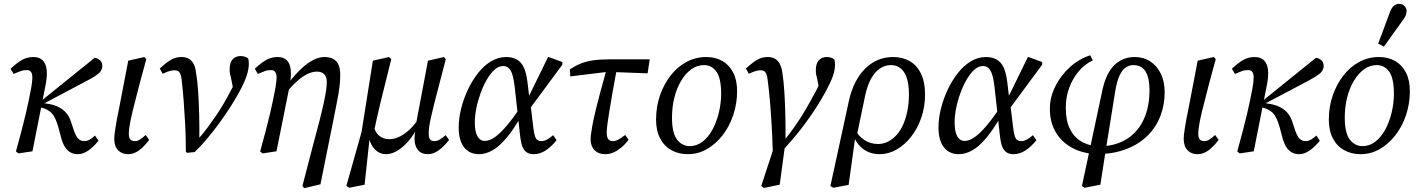

<svg xmlns="http://www.w3.org/2000/svg" viewBox="-20 -790 7394 1000"><path d="M63 -1Q80 -63 92.5 -110.5Q105 -158 114 -196.5Q123 -235 130 -268.5Q137 -302 143 -335Q148 -365 148.5 -384.5Q149 -404 142 -414.5Q135 -425 120 -425Q101 -425 87 -419.5Q73 -414 51 -405L35 -432Q73 -467 98.5 -480Q124 -493 154 -493Q184 -493 201.5 -476.5Q219 -460 223 -427.5Q227 -395 217 -345L149 -2L76 9ZM385 13Q354 13 333.5 -6Q313 -25 301 -63L284 -127Q269 -180 250 -200Q231 -220 201 -228L175 -235V-253H184L209 -276L473 -489Q490 -487 501.5 -475.5Q513 -464 513 -447Q513 -426 497 -410.5Q481 -395 434 -370L196 -244L198 -254L232 -249Q262 -244 285 -232.5Q308 -221 324 -203Q340 -185 349 -158L366 -107Q377 -77 389.5 -66Q402 -55 420 -55Q434 -55 448 -63.5Q462 -72 475 -84L493 -57Q467 -25 440 -6Q413 13 385 13Z M647 13Q614 13 594.5 -8Q575 -29 575 -68Q575 -77 576.5 -89.5Q578 -102 581 -122Q584 -142 589.5 -172Q595 -202 604 -245L648 -474L732 -493L742 -482L708 -357Q696 -310 686.5 -273Q677 -236 670 -208Q663 -180 659 -158.5Q655 -137 653 -121Q651 -105 651 -94Q651 -74 658.5 -64.5Q666 -55 682 -55Q697 -55 710 -64Q723 -73 739 -87L757 -61Q729 -25 703 -6Q677 13 647 13Z M948 0Q948 -76 944.5 -142.5Q941 -209 936.5 -266.5Q932 -324 926 -375Q924 -394 919.5 -404.5Q915 -415 907.5 -419.5Q900 -424 889 -424Q876 -424 861.5 -419.5Q847 -415 827 -406L812 -433Q848 -466 872 -479.5Q896 -493 925 -493Q947 -493 962.5 -484.5Q978 -476 988 -458Q998 -440 1001 -410Q1009 -365 1012.5 -307.5Q1016 -250 1017.5 -186.5Q1019 -123 1018 -59L1008 -61Q1037 -93 1061 -125.5Q1085 -158 1106.5 -189.5Q1128 -221 1147 -254Q1166 -287 1183 -320Q1192 -335 1197 -347Q1202 -359 1206 -372L1196 -319L1184 -380Q1181 -391 1178.5 -403.5Q1176 -416 1176 -427Q1176 -464 1191.5 -481Q1207 -498 1233 -498Q1247 -498 1257 -494Q1267 -490 1272 -486Q1274 -482 1275 -474.5Q1276 -467 1276 -458Q1276 -429 1264 -393.5Q1252 -358 1224 -307Q1204 -270 1178 -230Q1152 -190 1123 -150Q1094 -110 1061.5 -71Q1029 -32 994 2L954 6Z M1335 -1Q1352 -63 1364.5 -110.5Q1377 -158 1386 -196.5Q1395 -235 1402 -268.5Q1409 -302 1415 -335Q1420 -365 1420.5 -384.5Q1421 -404 1414 -414.5Q1407 -425 1392 -425Q1373 -425 1359 -419.5Q1345 -414 1323 -405L1307 -432Q1345 -467 1370.5 -480Q1396 -493 1426 -493Q1456 -493 1473 -477Q1490 -461 1494 -428Q1498 -395 1489 -345L1420 -2L1348 9ZM1555 179 1607 -21Q1630 -105 1644.5 -162.5Q1659 -220 1667 -257.5Q1675 -295 1678.5 -320Q1682 -345 1682 -364Q1682 -390 1668.5 -403.5Q1655 -417 1631 -417Q1607 -417 1582 -405Q1557 -393 1529.5 -369Q1502 -345 1472 -309L1465 -357H1482Q1517 -402 1549 -432Q1581 -462 1611.5 -477.5Q1642 -493 1670 -493Q1697 -493 1715.5 -483Q1734 -473 1743 -453Q1752 -433 1752 -405Q1752 -391 1751.5 -376.5Q1751 -362 1749 -344.5Q1747 -327 1743 -302Q1739 -277 1731.5 -241Q1724 -205 1714 -153L1649 170L1565 190Z M1799 188 1784 178 1863 -102 1922 -474 2006 -493 2018 -482Q2000 -409 1986 -353.5Q1972 -298 1961.5 -254.5Q1951 -211 1943 -175Q1935 -139 1928 -105L1907 -89L1879 172ZM1991 13Q1966 13 1946 -0.5Q1926 -14 1913.5 -39Q1901 -64 1896 -98L1923 -147Q1931 -103 1954 -84Q1977 -65 2007 -65Q2031 -65 2056 -76Q2081 -87 2107.5 -110Q2134 -133 2160 -171L2169 -135H2159Q2135 -86 2105.5 -53Q2076 -20 2047 -3.5Q2018 13 1991 13ZM2207 13Q2175 13 2157 -8.5Q2139 -30 2139 -68Q2139 -86 2143 -109Q2147 -132 2150 -148L2149 -156L2209 -474L2292 -493L2302 -482L2262 -329Q2249 -281 2240 -243.5Q2231 -206 2224.5 -178Q2218 -150 2215.5 -129.5Q2213 -109 2213 -94Q2213 -74 2219.5 -64.5Q2226 -55 2243 -55Q2257 -55 2271 -63.5Q2285 -72 2301 -86L2319 -61Q2291 -26 2264 -6.5Q2237 13 2207 13Z M2475 13Q2425 13 2397 -23Q2369 -59 2369 -126Q2369 -173 2381.5 -223.5Q2394 -274 2416.5 -322Q2439 -370 2469.5 -409Q2500 -448 2537.5 -470.5Q2575 -493 2616 -493Q2648 -493 2671 -480.5Q2694 -468 2707.5 -440Q2721 -412 2727 -364L2738 -273L2742 -255L2758 -124Q2763 -83 2771.5 -69Q2780 -55 2800 -55Q2814 -55 2829 -63Q2844 -71 2861 -86L2879 -60Q2850 -24 2820.5 -5.5Q2791 13 2760 13Q2738 13 2723.5 3.5Q2709 -6 2701 -26.5Q2693 -47 2689 -82L2661 -335Q2654 -398 2640 -422Q2626 -446 2601 -446Q2576 -446 2554.5 -426Q2533 -406 2514.5 -373.5Q2496 -341 2482 -302Q2468 -263 2460.5 -224Q2453 -185 2453 -153Q2453 -103 2467 -79.5Q2481 -56 2505 -56Q2529 -56 2556.5 -75Q2584 -94 2619 -135Q2654 -176 2696 -240L2711 -195H2700Q2656 -116 2616.5 -70Q2577 -24 2542.5 -5.5Q2508 13 2475 13ZM2732 -214 2726 -271 2835 -494 2909 -467V-453Z M2950 -392 2948 -429Q2977 -448 3004.5 -459Q3032 -470 3068 -475.5Q3104 -481 3156 -481H3364L3353 -408L3167 -415H3138ZM3132 13Q3097 13 3076.5 -8Q3056 -29 3056 -65Q3056 -75 3058 -90.5Q3060 -106 3064.5 -132Q3069 -158 3078.5 -199Q3088 -240 3104 -300Q3120 -360 3143 -443L3196 -450Q3180 -365 3170 -307Q3160 -249 3154 -212Q3148 -175 3145 -153.5Q3142 -132 3141 -120Q3140 -108 3140 -98Q3140 -77 3147.5 -66Q3155 -55 3172 -55Q3187 -55 3202.5 -64Q3218 -73 3236 -87L3254 -62Q3235 -37 3214.5 -20.5Q3194 -4 3174 4.5Q3154 13 3132 13Z M3562 13Q3515 13 3477.5 -7.5Q3440 -28 3418.5 -68.5Q3397 -109 3397 -167Q3397 -235 3417.5 -293.5Q3438 -352 3473.5 -397.5Q3509 -443 3556.5 -468Q3604 -493 3658 -493Q3706 -493 3742 -472.5Q3778 -452 3798.5 -412.5Q3819 -373 3819 -315Q3819 -250 3799 -190.5Q3779 -131 3743.5 -85.5Q3708 -40 3662 -13.5Q3616 13 3562 13ZM3573 -29Q3609 -29 3639 -52Q3669 -75 3690.5 -114.5Q3712 -154 3724 -203Q3736 -252 3736 -302Q3736 -382 3711.5 -416.5Q3687 -451 3647 -451Q3611 -451 3581 -429.5Q3551 -408 3528 -370Q3505 -332 3492.5 -282.5Q3480 -233 3480 -177Q3480 -98 3506 -63.5Q3532 -29 3573 -29Z M3958 189 3945 178 4009 -17 4068 -28 4041 172ZM4005 7Q4003 -72 3999 -139Q3995 -206 3990 -264.5Q3985 -323 3978 -375Q3976 -394 3971.5 -404.5Q3967 -415 3960 -419.5Q3953 -424 3942 -424Q3929 -424 3914.5 -419.5Q3900 -415 3880 -406L3865 -433Q3901 -466 3925 -479.5Q3949 -493 3978 -493Q4000 -493 4015.5 -484.5Q4031 -476 4041 -458Q4051 -440 4055 -410Q4062 -365 4065.5 -307Q4069 -249 4070.5 -185Q4072 -121 4071 -57H4063Q4090 -90 4113.5 -123Q4137 -156 4157.5 -189Q4178 -222 4196.5 -255.5Q4215 -289 4233 -322Q4241 -338 4246.5 -350Q4252 -362 4256 -374L4249 -314L4237 -375Q4234 -386 4231.5 -398.5Q4229 -411 4229 -422Q4229 -459 4244.5 -476Q4260 -493 4286 -493Q4300 -493 4310 -489Q4320 -485 4325 -481Q4327 -477 4328 -469.5Q4329 -462 4329 -452Q4329 -424 4317 -391Q4305 -358 4277 -307Q4257 -270 4230.5 -229Q4204 -188 4173.5 -146.5Q4143 -105 4109.5 -66Q4076 -27 4043 8Z M4320 188 4305 179 4401 -263Q4425 -372 4486 -432.5Q4547 -493 4632 -493Q4680 -493 4717.5 -472Q4755 -451 4776.5 -407Q4798 -363 4798 -298Q4798 -234 4778.5 -177.5Q4759 -121 4725.5 -78Q4692 -35 4649.5 -11Q4607 13 4561 13Q4508 13 4470 -18.5Q4432 -50 4418 -106L4429 -122Q4449 -83 4481 -61.5Q4513 -40 4553 -40Q4581 -40 4605.5 -52.5Q4630 -65 4650.5 -88Q4671 -111 4684.5 -142.5Q4698 -174 4706 -213Q4714 -252 4714 -297Q4714 -376 4689 -413.5Q4664 -451 4620 -451Q4589 -451 4562.5 -433Q4536 -415 4516.5 -379.5Q4497 -344 4486 -292L4442 -81L4435 -80L4400 173Z M4974 13Q4924 13 4896 -23Q4868 -59 4868 -126Q4868 -173 4880.5 -223.5Q4893 -274 4915.5 -322Q4938 -370 4968.5 -409Q4999 -448 5036.5 -470.5Q5074 -493 5115 -493Q5147 -493 5170 -480.5Q5193 -468 5206.5 -440Q5220 -412 5226 -364L5237 -273L5241 -255L5257 -124Q5262 -83 5270.5 -69Q5279 -55 5299 -55Q5313 -55 5328 -63Q5343 -71 5360 -86L5378 -60Q5349 -24 5319.5 -5.5Q5290 13 5259 13Q5237 13 5222.5 3.5Q5208 -6 5200 -26.5Q5192 -47 5188 -82L5160 -335Q5153 -398 5139 -422Q5125 -446 5100 -446Q5075 -446 5053.5 -426Q5032 -406 5013.5 -373.5Q4995 -341 4981 -302Q4967 -263 4959.5 -224Q4952 -185 4952 -153Q4952 -103 4966 -79.5Q4980 -56 5004 -56Q5028 -56 5055.5 -75Q5083 -94 5118 -135Q5153 -176 5195 -240L5210 -195H5199Q5155 -116 5115.5 -70Q5076 -24 5041.5 -5.5Q5007 13 4974 13ZM5231 -214 5225 -271 5334 -494 5408 -467V-453Z M5629 188 5615 179 5722 -322Q5741 -409 5784 -451Q5827 -493 5891 -493Q5936 -493 5971 -470Q6006 -447 6026 -406Q6046 -365 6046 -308Q6046 -244 6024 -186.5Q6002 -129 5958.5 -85Q5915 -41 5850 -15Q5785 11 5698 13L5706 -34L5718 -28Q5798 -32 5853.5 -69Q5909 -106 5938 -170.5Q5967 -235 5967 -320Q5967 -384 5946.5 -417.5Q5926 -451 5883 -451Q5861 -451 5842.5 -438Q5824 -425 5810.5 -395.5Q5797 -366 5789 -318L5739 -7L5711 172ZM5692 13Q5616 9 5561.5 -21.5Q5507 -52 5477.5 -103.5Q5448 -155 5448 -223Q5448 -283 5476 -339.5Q5504 -396 5551.5 -439.5Q5599 -483 5658 -502L5672 -476Q5629 -455 5597.5 -417.5Q5566 -380 5548.5 -332Q5531 -284 5531 -229Q5531 -163 5551.5 -120.5Q5572 -78 5606.5 -56.5Q5641 -35 5683 -29L5698 -33Z M6217 13Q6184 13 6164.5 -8Q6145 -29 6145 -68Q6145 -77 6146.5 -89.5Q6148 -102 6151 -122Q6154 -142 6159.5 -172Q6165 -202 6174 -245L6218 -474L6302 -493L6312 -482L6278 -357Q6266 -310 6256.5 -273Q6247 -236 6240 -208Q6233 -180 6229 -158.5Q6225 -137 6223 -121Q6221 -105 6221 -94Q6221 -74 6228.5 -64.5Q6236 -55 6252 -55Q6267 -55 6280 -64Q6293 -73 6309 -87L6327 -61Q6299 -25 6273 -6Q6247 13 6217 13Z M6424 -1Q6441 -63 6453.5 -110.5Q6466 -158 6475 -196.5Q6484 -235 6491 -268.5Q6498 -302 6504 -335Q6509 -365 6509.5 -384.5Q6510 -404 6503 -414.5Q6496 -425 6481 -425Q6462 -425 6448 -419.5Q6434 -414 6412 -405L6396 -432Q6434 -467 6459.5 -480Q6485 -493 6515 -493Q6545 -493 6562.5 -476.5Q6580 -460 6584 -427.5Q6588 -395 6578 -345L6510 -2L6437 9ZM6746 13Q6715 13 6694.5 -6Q6674 -25 6662 -63L6645 -127Q6630 -180 6611 -200Q6592 -220 6562 -228L6536 -235V-253H6545L6570 -276L6834 -489Q6851 -487 6862.5 -475.5Q6874 -464 6874 -447Q6874 -426 6858 -410.5Q6842 -395 6795 -370L6557 -244L6559 -254L6593 -249Q6623 -244 6646 -232.5Q6669 -221 6685 -203Q6701 -185 6710 -158L6727 -107Q6738 -77 6750.5 -66Q6763 -55 6781 -55Q6795 -55 6809 -63.5Q6823 -72 6836 -84L6854 -57Q6828 -25 6801 -6Q6774 13 6746 13Z M7066 13Q7019 13 6981.5 -7.5Q6944 -28 6922.5 -68.5Q6901 -109 6901 -167Q6901 -235 6921.5 -293.5Q6942 -352 6977.5 -397.5Q7013 -443 7060.5 -468Q7108 -493 7162 -493Q7210 -493 7246 -472.5Q7282 -452 7302.5 -412.5Q7323 -373 7323 -315Q7323 -250 7303 -190.5Q7283 -131 7247.5 -85.5Q7212 -40 7166 -13.5Q7120 13 7066 13ZM7077 -29Q7113 -29 7143 -52Q7173 -75 7194.5 -114.5Q7216 -154 7228 -203Q7240 -252 7240 -302Q7240 -382 7215.5 -416.5Q7191 -451 7151 -451Q7115 -451 7085 -429.5Q7055 -408 7032 -370Q7009 -332 6996.5 -282.5Q6984 -233 6984 -177Q6984 -98 7010 -63.5Q7036 -29 7077 -29ZM7158 -563Q7173 -604 7189 -645.5Q7205 -687 7220 -729Q7226 -744 7233 -753Q7240 -762 7248.5 -766Q7257 -770 7266 -770Q7284 -770 7295 -758.5Q7306 -747 7306 -733Q7306 -719 7300.5 -707.5Q7295 -696 7281 -677Q7258 -645 7234.5 -612.5Q7211 -580 7188 -547Z"/></svg>

Font: Source Serif 4 18pt
Style: Italic
Weight: 400
Italic angle: -12°
Designer: Frank Grießhammer
Foundry: Adobe Systems Incorporated
Version: Version 4.004;hotconv 1.0.116;makeotfexe 2.5.65601